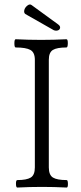

<svg xmlns="http://www.w3.org/2000/svg" viewBox="-20 -843 365 866"><path d="M222.2 -707 94.2 -779.8Q86.9 -785.6 89.6 -797.4Q92.3 -809.1 103.5 -817.9Q114.7 -826.7 123 -819.8L242.2 -732.9Q252.4 -725.6 251 -717Q249.5 -708.5 240.7 -705.8Q231.9 -703.1 222.2 -707ZM58.1 2.9Q52.2 2.9 52 -13.9Q51.8 -30.8 58.1 -30.8Q100.1 -30.8 118.7 -42.2Q137.2 -53.7 137.2 -87.9V-573.2Q137.2 -606.4 117.2 -617.7Q97.2 -628.9 50.8 -628.9Q44.9 -628.9 44.9 -647.5Q44.9 -666 50.8 -666Q107.9 -663.1 166 -663.1Q222.7 -663.1 279.8 -666Q286.1 -666 285.9 -647.5Q285.6 -628.9 279.8 -628.9Q236.8 -628.9 218.5 -617.7Q200.2 -606.4 200.2 -573.2V-87.9Q200.2 -53.7 218.8 -42.2Q237.3 -30.8 280.8 -30.8Q286.1 -30.8 286.4 -13.9Q286.6 2.9 280.8 2.9Q223.6 0 169.9 0Q113.8 0 58.1 2.9Z"/></svg>

Font: Junicode SmCond Light
Style: Regular
Weight: 300
Width: 4
Designer: Peter S. Baker
Version: Version 2.206